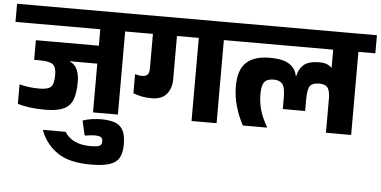

<svg xmlns="http://www.w3.org/2000/svg" viewBox="-92 -720 2240 1130"><g transform="rotate(5 1028.0 -154.5)"><path d="M183 0Q133 0 93 -5.5Q53 -11 21 -20V-134L23 -135Q47 -129 76 -125Q105 -121 140 -121Q188 -121 206.5 -137.5Q225 -154 225 -209Q225 -254 205.5 -270.5Q186 -287 124 -287H94V-403H466V-500H-35V-607H713V-500H613V-9H466V-297H304V-295Q333 -284 347 -253.5Q361 -223 361 -180Q361 -113 345.5 -74Q330 -35 291.5 -17.5Q253 0 183 0Z M183 119H315Q360 190 468 190Q506 190 520.5 183.5Q535 177 535 158Q535 137 523.5 131Q512 125 490 125Q476 125 459.5 127Q443 129 432 131L428 128L409 44Q427 37 458 32Q489 27 517 27Q565 27 597.5 38Q630 49 646.5 78.5Q663 108 663 164Q663 211 647.5 240.5Q632 270 592.5 284Q553 298 479 298Q352 298 283.5 251.5Q215 205 183 126Z M1048 -9V-500H919V-243Q919 -191 890.5 -156.5Q862 -122 802 -122Q769 -122 742 -127.5Q715 -133 693 -142V-254H695Q703 -252 713 -250Q723 -248 733 -248Q756 -248 766.5 -258.5Q777 -269 777 -298V-500H623V-607H1297V-500H1196V-9Z M1351 -9Q1322 -63 1306 -120.5Q1290 -178 1290 -236Q1290 -334 1337 -377Q1384 -420 1475 -420Q1554 -420 1591.5 -394.5Q1629 -369 1636 -326H1639Q1647 -369 1676 -394Q1705 -419 1769 -419Q1817 -419 1840 -393L1842 -395V-500H1247V-607H2091V-500H1991V-9H1842V-222Q1839 -266 1823.5 -280Q1808 -294 1777 -294Q1739 -294 1724 -275Q1709 -256 1709 -193V-126H1577V-193Q1577 -254 1560.5 -274Q1544 -294 1509 -294Q1470 -294 1454 -273.5Q1438 -253 1438 -203Q1438 -154 1451 -108.5Q1464 -63 1493 -14V-9Z"/></g></svg>

Font: Bakbak One
Style: Regular
Weight: 400
Designer: Saumya Kishore and Sanchit Sawaria
Foundry: A Good Feeling
Version: Version 1.003; ttfautohint (v1.8.3)